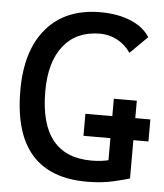

<svg xmlns="http://www.w3.org/2000/svg" viewBox="-52 -749 689 805"><g transform="rotate(5 293.0 -346.5)"><path d="M342.8 9.8Q187.5 9.8 109.9 -79.6Q32.2 -168.9 32.2 -347.7Q32.2 -517.1 112.8 -610.1Q193.4 -703.1 338.9 -703.1Q411.6 -703.1 466.3 -680.4Q521 -657.7 546.9 -616.2L474.1 -543.9Q451.7 -577.1 417.7 -595.2Q383.8 -613.3 344.7 -613.3Q246.1 -613.3 191.4 -545.2Q136.7 -477.1 136.7 -352.5Q136.7 -216.3 191.4 -148.2Q246.1 -80.1 354.5 -80.1Q397.5 -80.1 430.4 -89.1Q463.4 -98.1 484.4 -104.5L522.5 -19.5Q502.9 -13.2 454.1 -1.7Q405.3 9.8 342.8 9.8ZM425.8 -19.5V-346.7H522.5V-19.5ZM312.5 -180.7V-273.4H585.9V-180.7Z"/></g></svg>

Font: Cascadia Code
Style: Regular
Weight: 400
Designer: Aaron Bell
Foundry: Saja Typeworks
Version: Version 2404.023